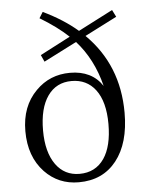

<svg xmlns="http://www.w3.org/2000/svg" viewBox="-57 -863 705 923"><g transform="rotate(-5 295.5 -401.5)"><path d="M286 14Q188 14 122 -55Q51 -130 51 -253Q51 -373 124 -446Q191 -514 289 -514Q394 -514 445 -437Q412 -569 331 -659L172 -578L157 -611L303 -687Q249 -738 166 -788L184 -817Q282 -770 350 -711L517 -797L534 -763L379 -684Q534 -531 534 -300Q534 -153 468 -69.5Q402 14 286 14ZM293 -26Q370 -26 412 -87Q452 -146 452 -253Q452 -361 408 -419Q366 -474 293 -474Q219 -474 177.5 -415Q136 -356 136 -249Q136 -144 179 -84Q221 -26 293 -26Z"/></g></svg>

Font: Cactus Classical Serif
Style: Regular
Weight: 400
Designer: Henry Chan (via Glyphwiki)、田海東、宇文滿月
Foundry: Moonlit Owen
Version: Version 1.000